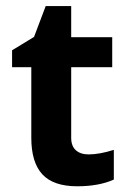

<svg xmlns="http://www.w3.org/2000/svg" viewBox="-20 -616 431 644"><path d="M218.8 -153.8Q218.8 -126 234.4 -112.1Q250 -98.1 277.3 -98.1Q313.5 -98.1 361.8 -113.3V-13.7Q312 8.8 238.8 8.8Q159.2 8.8 122.1 -31.2Q85 -71.3 85 -153.8V-390.6H20.5V-447.3L94.2 -492.2L133.3 -595.7H218.8V-491.2H356.4V-390.6H218.8Z"/></svg>

Font: Khula Bold
Style: Regular
Weight: 700
Designer: Erin McLaughlin, Steve Matteson
Version: Version 1.000;PS 1.0;hotconv 1.0.72;makeotf.lib2.5.5900